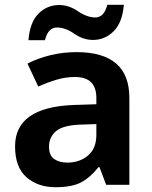

<svg xmlns="http://www.w3.org/2000/svg" viewBox="-20 -773 637 803"><path d="M383 -254V-209Q383 -152 348 -122.5Q313 -93 262 -93Q228 -93 206.5 -108Q185 -123 185 -160Q185 -200 215 -225Q245 -250 322 -252ZM300 -555Q243 -555 190 -542Q137 -529 95 -507L140 -411Q178 -428 216 -439.5Q254 -451 294 -451Q383 -451 383 -363V-337L289 -334Q43 -325 43 -161Q43 -73 91 -31.5Q139 10 212 10Q280 10 318.5 -10Q357 -30 392 -74H396L424 0H521V-364Q521 -555 300 -555ZM498 -753H429Q415 -700 379 -700Q344 -700 306 -726Q268 -752 228 -752Q177 -752 141 -716Q105 -680 99 -605H168Q181 -658 218 -658Q253 -658 290.5 -632Q328 -606 369 -606Q419 -606 455.5 -642.5Q492 -679 498 -753Z"/></svg>

Font: Noto Sans UI
Style: Bold
Weight: 700
Designer: Monotype Design Team
Foundry: Monotype Imaging Inc.
Version: Version 1.901